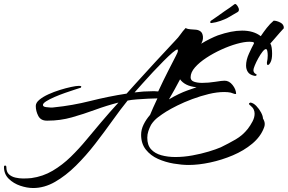

<svg xmlns="http://www.w3.org/2000/svg" viewBox="-169 -776 1448 966"><path d="M-2 170Q-33 170 -67 158.5Q-101 147 -125 123.5Q-149 100 -149 64Q-149 57 -143 57Q-137 57 -137 65Q-137 89 -124 101Q-111 113 -91.5 117.5Q-72 122 -53 122Q-42 122 -31.5 121.5Q-21 121 -11 120Q47 112 96 83Q145 54 187 13Q229 -28 266.5 -73.5Q304 -119 339 -160Q383 -212 427 -260Q368 -245 309.5 -223.5Q251 -202 192.5 -185.5Q134 -169 72 -169H66Q36 -169 23.5 -193Q11 -217 11 -243Q11 -259 29 -274Q47 -289 74.5 -301.5Q102 -314 132.5 -323.5Q163 -333 189 -338.5Q215 -344 228 -344Q230 -344 235 -343.5Q240 -343 240 -340Q240 -339 239 -337.5Q238 -336 238 -335Q229 -332 207 -325Q185 -318 158 -308.5Q131 -299 105.5 -288Q80 -277 63.5 -266.5Q47 -256 47 -248Q47 -239 63 -237Q79 -235 85 -235Q90 -235 95 -235Q100 -235 104 -236Q194 -245 285.5 -268Q377 -291 468 -305L512 -354Q562 -409 611.5 -463Q661 -517 712 -571Q728 -587 739 -603Q750 -619 765 -635Q776 -629 790 -628.5Q804 -628 817.5 -626.5Q831 -625 840.5 -617.5Q850 -610 852 -592Q853 -581 850 -571.5Q847 -562 843 -556Q866 -570 888.5 -581Q911 -592 927 -598Q996 -622 1049 -622Q1107 -622 1143 -594Q1157 -615 1173 -635.5Q1189 -656 1208 -672Q1223 -672 1241.5 -662.5Q1260 -653 1259 -634Q1254 -629 1239 -612Q1224 -595 1210 -578.5Q1196 -562 1191 -557Q1196 -550 1198 -535.5Q1200 -521 1200 -506Q1200 -478 1192.5 -463.5Q1185 -449 1179 -449Q1174 -449 1174 -458Q1174 -460 1174 -462.5Q1174 -465 1175 -468Q1176 -471 1177 -479.5Q1178 -488 1178 -497Q1178 -509 1176 -519Q1174 -529 1169 -529Q1162 -529 1151.5 -515.5Q1141 -502 1130.5 -483Q1120 -464 1113 -447Q1106 -430 1106 -423Q1106 -410 1119 -403Q1122 -403 1122 -400Q1122 -392 1109 -395Q1087 -400 1078 -414Q1069 -428 1069 -446Q1069 -474 1083.5 -506Q1098 -538 1108 -556Q1109 -557 1109 -559Q1109 -564 1100 -565Q1091 -566 1086 -566Q1060 -566 1022.5 -555.5Q985 -545 944.5 -526.5Q904 -508 869 -485Q834 -462 812 -437Q790 -412 790 -387Q790 -371 807 -365Q824 -359 848 -359Q880 -359 914 -364.5Q948 -370 961 -370Q984 -370 1001 -348.5Q1018 -327 1019 -305Q1019 -303 1015 -303Q1011 -303 1003.5 -306Q996 -309 992 -310Q977 -313 959 -313Q923 -313 881.5 -303Q840 -293 798.5 -277.5Q757 -262 723 -245Q689 -228 668 -215Q647 -202 626 -186Q605 -170 591 -148Q583 -133 577.5 -116.5Q572 -100 572 -83Q572 -46 591 -25Q610 -4 642.5 5Q675 14 713 14Q755 14 799 6Q843 -2 881 -13.5Q919 -25 942 -35Q981 -54 1016.5 -74.5Q1052 -95 1078 -128Q1091 -145 1101.5 -165Q1112 -185 1112 -204Q1112 -215 1107.5 -225Q1103 -235 1092 -244Q1084 -249 1084 -254Q1084 -258 1091 -260Q1106 -258 1120.5 -243Q1135 -228 1144.5 -210Q1154 -192 1154 -180Q1163 -165 1163 -152Q1163 -142 1159 -133Q1142 -88 1100 -53Q1058 -18 1002.5 5.5Q947 29 888.5 41.5Q830 54 780 54Q746 54 704.5 47Q663 40 626 23.5Q589 7 565 -23Q541 -53 541 -98Q541 -124 553.5 -149.5Q566 -175 586 -198Q599 -230 623 -281Q604 -281 576 -279.5Q548 -278 520 -276Q492 -274 473 -270Q438 -227 397 -169.5Q356 -112 310 -52.5Q264 7 213 57.5Q162 108 108 139Q54 170 -2 170ZM508 -311Q553 -317 596 -317Q603 -317 610.5 -317Q618 -317 627 -316Q652 -370 676.5 -418Q701 -466 717 -497Q719 -502 722.5 -508.5Q726 -515 726 -521Q726 -527 724 -527Q717 -527 698.5 -511Q680 -495 654 -469Q628 -443 600.5 -413.5Q573 -384 548.5 -356.5Q524 -329 508 -311ZM820 -337Q789 -340 768.5 -350.5Q748 -361 737 -377Q723 -351 709 -325Q695 -299 681 -276Q706 -291 730 -302.5Q754 -314 774 -321ZM895 -660Q887 -660 889 -667Q890 -669 891.5 -671Q893 -673 896 -674Q906 -681 927 -695.5Q948 -710 960 -719Q974 -728 988 -738Q1002 -748 1011 -755Q1013 -755 1013.5 -755.5Q1014 -756 1015 -756Q1020 -755 1026.5 -745Q1033 -735 1033 -727Q1033 -719 1026 -715Q1014 -708 1003.5 -702Q993 -696 976 -686Q963 -679 940.5 -671Q918 -663 895 -660Z"/></svg>

Font: The Nautigal
Style: Bold
Weight: 700
Designer: Robert E. Leuschke
Foundry: Robert E. Leuschke
Version: Version 1.100; ttfautohint (v1.8.3)